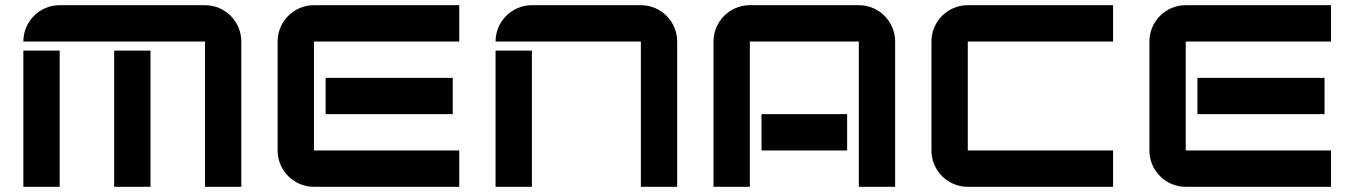

<svg xmlns="http://www.w3.org/2000/svg" viewBox="-20 -720 5220 740"><path d="M770 -700H210C132.7 -700 70 -637.3 70 -560H770V0H910V-560C910 -637.3 847.3 -700 770 -700ZM70 0H210V-525H70ZM420 0H560V-525H420Z M1050 -560V-140C1050 -62.7 1112.7 0 1190 0H1750V-140H1190V-560H1750V-700H1190C1112.7 -700 1050 -637.3 1050 -560ZM1235 -280H1725V-420H1235Z M2450 -700H2030C1952.7 -700 1890 -637.3 1890 -560H2450V0H2590V-560C2590 -637.3 2527.3 -700 2450 -700ZM1890 0H2030V-525H1890Z M2730 -560V0H2870V-560H3290V0H3430V-560C3430 -637.3 3367.3 -700 3290 -700H2870C2792.7 -700 2730 -637.3 2730 -560ZM2915 -140H3245V-280H2915Z M3570 -560V-140C3570 -62.7 3632.7 0 3710 0H4270V-140H3710V-560H4270V-700H3710C3632.7 -700 3570 -637.3 3570 -560Z M4410 -560V-140C4410 -62.7 4472.7 0 4550 0H5110V-140H4550V-560H5110V-700H4550C4472.7 -700 4410 -637.3 4410 -560ZM4595 -280H5085V-420H4595Z"/></svg>

Font: Abstante
Style: Regular
Weight: 500
Designer: Valerio Brotto (Silverblur_type)
Version: Version 1.000;Glyphs 3.1.2 (3151)